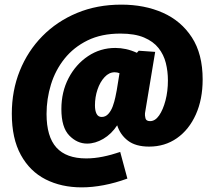

<svg xmlns="http://www.w3.org/2000/svg" viewBox="-20 -693 918 829"><path d="M333 116Q245 116 177 81.5Q109 47 70 -24Q31 -95 31 -202Q31 -302 65.5 -387.5Q100 -473 163 -537Q226 -601 312.5 -637Q399 -673 504 -673Q604 -673 683 -638Q762 -603 808.5 -531.5Q855 -460 855 -350Q855 -264 825.5 -198.5Q796 -133 744 -96.5Q692 -60 624 -60Q566 -60 532.5 -85.5Q499 -111 486 -152Q461 -114 426 -93.5Q391 -73 356 -73Q313 -73 279 -108Q245 -143 245 -222Q245 -296 276 -355.5Q307 -415 360 -450.5Q413 -486 478 -486Q501 -486 524 -481Q547 -476 571 -465L579 -474L650 -469L606 -204Q605 -195 608 -182.5Q611 -170 628 -170Q650 -170 667 -194.5Q684 -219 694.5 -259Q705 -299 705 -346Q705 -385 696 -421Q687 -457 664.5 -485.5Q642 -514 602 -531Q562 -548 500 -548Q418 -548 358 -518.5Q298 -489 258.5 -439.5Q219 -390 200 -328Q181 -266 181 -201Q181 -103 223.5 -56Q266 -9 352 -9Q387 -9 424 -16.5Q461 -24 499 -37L530 78Q478 97 428 106.5Q378 116 333 116ZM419 -188Q436 -188 448 -201.5Q460 -215 467 -234.5Q474 -254 478 -273Q482 -292 484 -303L496 -377Q486 -381 475 -381Q451 -381 431.5 -360Q412 -339 401 -306.5Q390 -274 390 -238Q390 -215 397 -201.5Q404 -188 419 -188Z"/></svg>

Font: Bitter Black
Style: Italic
Weight: 900
Italic angle: -9°
Designer: Sol Matas, and Bitter project Authors
Foundry: Sol Matas
Version: Version 2.001